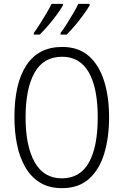

<svg xmlns="http://www.w3.org/2000/svg" viewBox="-20 -968 642 998"><path d="M547 -358Q547 -255 522.5 -172Q498 -89 444 -39.5Q390 10 302 10Q235 10 188 -19Q141 -48 111.5 -99Q82 -150 68.5 -216.5Q55 -283 55 -359Q55 -536 118 -630Q181 -724 303 -724Q388 -724 441.5 -677Q495 -630 521 -547.5Q547 -465 547 -358ZM113 -358Q113 -208 160.5 -124.5Q208 -41 301 -41Q396 -41 442 -123Q488 -205 488 -358Q488 -511 441.5 -592Q395 -673 303 -673Q206 -673 159.5 -590Q113 -507 113 -358ZM446 -940Q435 -921 414.5 -892.5Q394 -864 370 -835.5Q346 -807 326 -788H295V-797Q311 -818 329 -846.5Q347 -875 363 -902.5Q379 -930 387 -948H446ZM307 -940Q296 -920 275.5 -892Q255 -864 231 -836Q207 -808 186 -788H156V-797Q172 -819 190 -847.5Q208 -876 223.5 -902.5Q239 -929 248 -948H307Z"/></svg>

Font: Noto Sans Khmer Condensed Light
Style: Regular
Weight: 300
Width: 3
Designer: Danh Hong and the Monotype Design Team
Foundry: Monotype Imaging Inc.
Version: Version 2.004; ttfautohint (v1.8.4.7-5d5b)